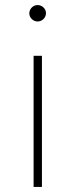

<svg xmlns="http://www.w3.org/2000/svg" viewBox="-20 -740 299 760"><path d="M129 -655C147 -655 162 -670 162 -688C162 -705 147 -720 129 -720C111 -720 96 -705 96 -687C96 -670 111 -655 129 -655ZM113 0H146V-519H113Z"/></svg>

Font: Talent ExtraLight
Style: Regular
Weight: 200
Designer: Mike Powis
Version: Version 1.001;hotconv 1.0.109;makeotfexe 2.5.65596